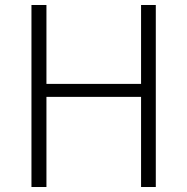

<svg xmlns="http://www.w3.org/2000/svg" viewBox="-20 -749 750 769"><path d="M106 -729H166V-413H545V-729H604V0H545V-361H166V0H106Z"/></svg>

Font: SpoqaHanSansJP-Light
Style: Regular
Weight: 300
Designer: [Source Han Sans]
Ryoko NISHIZUKA  (kana & ideographs); Paul D. Hunt (Latin, Greek & Cyrillic); Wenlong ZHANG  (bopomofo
Foundry: Spoqa (http://bi.spoqa.com)
Version: Version 1.002.20150607